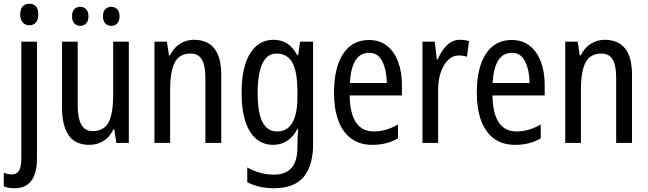

<svg xmlns="http://www.w3.org/2000/svg" viewBox="-45 -758 3436 1018"><path d="M62 -681Q62 -710 75 -724Q88 -738 111 -738Q158 -738 158 -681Q158 -654 145.5 -639Q133 -624 111 -624Q89 -624 75.5 -639Q62 -654 62 -681ZM32 240Q-1 240 -25 230V158Q-2 167 18 167Q43 167 55.5 147.5Q68 128 68 83V-537H151V81Q151 240 32 240Z M638 -537V0H572L561 -72H556Q537 -31 503.5 -10.5Q470 10 429 10Q353 10 318.5 -41.5Q284 -93 284 -186V-537H367V-199Q367 -63 445 -63Q507 -63 531 -110Q555 -157 555 -253V-537ZM337 -672Q337 -698 349.5 -710Q362 -722 381 -722Q399 -722 411.5 -709.5Q424 -697 424 -672Q424 -646 411.5 -633.5Q399 -621 381 -621Q362 -621 349.5 -633.5Q337 -646 337 -672ZM501 -672Q501 -698 514 -710Q527 -722 545 -722Q563 -722 576 -709.5Q589 -697 589 -672Q589 -646 576 -633.5Q563 -621 545 -621Q526 -621 513.5 -633.5Q501 -646 501 -672Z M983 -547Q1054 -547 1091 -501.5Q1128 -456 1128 -360V0H1044V-347Q1044 -410 1025.5 -442Q1007 -474 966 -474Q906 -474 881.5 -426.5Q857 -379 857 -279V0H774V-537H840L851 -464H856Q875 -504 909 -525.5Q943 -547 983 -547Z M1405 -547Q1446 -547 1477 -527.5Q1508 -508 1531 -466H1536L1546 -537H1615V7Q1615 120 1565 180Q1515 240 1408 240Q1326 240 1266 208V130Q1335 168 1408 168Q1468 168 1500 133Q1532 98 1532 22V5Q1532 -10 1533 -32Q1534 -54 1536 -74H1532Q1487 10 1403 10Q1324 10 1280 -61Q1236 -132 1236 -266Q1236 -402 1281 -474.5Q1326 -547 1405 -547ZM1421 -474Q1371 -474 1346 -420.5Q1321 -367 1321 -265Q1321 -161 1346.5 -111Q1372 -61 1424 -61Q1532 -61 1532 -245V-269Q1532 -377 1505.5 -425.5Q1479 -474 1421 -474Z M1911 -546Q1968 -546 2007 -515Q2046 -484 2066 -430Q2086 -376 2086 -308V-252H1809Q1812 -61 1937 -61Q2002 -61 2065 -98V-24Q2034 -7 2001.5 1.5Q1969 10 1929 10Q1861 10 1815.5 -24.5Q1770 -59 1748 -121Q1726 -183 1726 -265Q1726 -400 1774.5 -473Q1823 -546 1911 -546ZM1912 -478Q1819 -478 1810 -318H2006Q2005 -385 1982.5 -431.5Q1960 -478 1912 -478Z M2394 -547Q2419 -547 2442 -540L2431 -457Q2412 -464 2387 -464Q2356 -464 2331.5 -440.5Q2307 -417 2292.5 -376Q2278 -335 2278 -282V0H2195V-537H2260L2271 -443H2276Q2295 -489 2324.5 -518Q2354 -547 2394 -547Z M2668 -546Q2725 -546 2764 -515Q2803 -484 2823 -430Q2843 -376 2843 -308V-252H2566Q2569 -61 2694 -61Q2759 -61 2822 -98V-24Q2791 -7 2758.5 1.5Q2726 10 2686 10Q2618 10 2572.5 -24.5Q2527 -59 2505 -121Q2483 -183 2483 -265Q2483 -400 2531.5 -473Q2580 -546 2668 -546ZM2669 -478Q2576 -478 2567 -318H2763Q2762 -385 2739.5 -431.5Q2717 -478 2669 -478Z M3161 -547Q3232 -547 3269 -501.5Q3306 -456 3306 -360V0H3222V-347Q3222 -410 3203.5 -442Q3185 -474 3144 -474Q3084 -474 3059.5 -426.5Q3035 -379 3035 -279V0H2952V-537H3018L3029 -464H3034Q3053 -504 3087 -525.5Q3121 -547 3161 -547Z"/></svg>

Font: Avrile Sans Condensed
Style: Regular
Weight: 400
Width: 3
Designer: Monotype Design Team
Foundry: Monotype Imaging Inc.
Version: Version 2.001;September 10, 2019;FontCreator 11.5.0.2425 64-